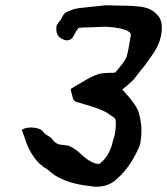

<svg xmlns="http://www.w3.org/2000/svg" viewBox="-20 -688 631 725"><path d="M61 -201C60 -199 61 -198 63 -196C62 -198 62 -199 61 -201ZM63 -196C67 -182 74 -169 78 -153C91 -116 119 -69 157 -50C167 -41 177 -33 186 -27C221 -5 262 8 316 14C360 23 398 12 424 -15C458 -44 486 -89 505 -132C507 -137 509 -143 510 -149C519 -200 512 -237 501 -272C481 -311 450 -339 442 -350C443 -351 443 -352 444 -352C456 -361 470 -373 485 -388C498 -406 514 -425 530 -445C551 -476 580 -509 588 -553C595 -590 591 -617 571 -635C546 -661 517 -663 473 -666L378 -668L284 -658C264 -656 245 -650 227 -640C221 -635 217 -628 212 -619C212 -617 210 -614 208 -611C204 -608 201 -602 194 -593C190 -569 195 -550 213 -542C231 -531 244 -536 253 -544C256 -549 259 -557 263 -561C267 -568 271 -579 279 -583C288 -584 305 -585 327 -585L375 -587C397 -587 479 -580 474 -554L464 -498C463 -490 460 -482 458 -474C450 -452 424 -426 415 -414C401 -412 392 -414 373 -412C332 -410 279 -369 251 -355L249 -353H248C246 -350 249 -341 253 -326C255 -314 260 -306 266 -304C308 -291 367 -277 396 -254C404 -248 416 -243 417 -233C418 -217 417 -200 414 -184C412 -173 410 -165 406 -155L404 -145C396 -115 378 -85 355 -69C338 -69 324 -77 313 -84C286 -102 274 -123 239 -138C230 -140 226 -139 217 -141C196 -141 184 -152 176 -164C164 -177 150 -178 141 -193C125 -211 70 -210 63 -196Z"/></svg>

Font: Vapor
Style: Obl
Weight: 400
Foundry: Cannot Into Space Fonts
Version: Version 0.179